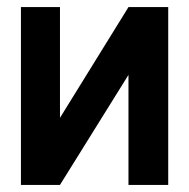

<svg xmlns="http://www.w3.org/2000/svg" viewBox="-20 -520 532 541"><path d="M149 -500H39V1H149L342 -309V1H454V-500H342L149 -188Z"/></svg>

Font: Advent Pro Expanded
Style: Bold
Weight: 700
Width: 7
Designer: VivaRado, Andreas Kalpakidis
Foundry: VivaRado, Andreas Kalpakidis
Version: Version 3.000